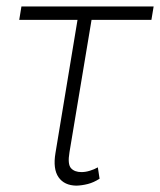

<svg xmlns="http://www.w3.org/2000/svg" viewBox="-20 -566 496 595"><path d="M456.1 -545.9 449.2 -504.4H263.7L195.3 -94.2Q189 -57.1 200 -44.9Q210.9 -32.7 232.4 -32.7Q245.1 -32.7 258.5 -36.9Q272 -41 283.2 -47.4L288.6 -12.2Q270.5 -0.5 252.2 4.2Q233.9 8.8 216.8 9.3Q179.2 8.8 161.4 -16.8Q143.6 -42.5 151.9 -91.8L220.2 -504.4H39.6L46.4 -545.9Z"/></svg>

Font: Inter Extra Light
Style: Italic
Weight: 200
Italic angle: -9.39999°
Designer: Rasmus Andersson
Foundry: rsms
Version: Version 4.000;git-3c8e0fc